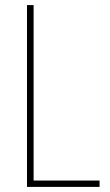

<svg xmlns="http://www.w3.org/2000/svg" viewBox="-20 -827 431 754"><path d="M86 -93V-807H112V-118H371V-93Z"/></svg>

Font: Noto Sans Telugu UI Condensed Thin
Style: Regular
Weight: 100
Width: 3
Designer: Jelle Bosma - Monotype Design Team
Foundry: Monotype Imaging Inc.
Version: Version 2.005; ttfautohint (v1.8.4.7-5d5b)